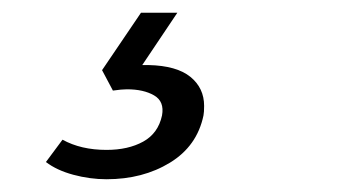

<svg xmlns="http://www.w3.org/2000/svg" viewBox="-20 -40 531 301"><path d="M52 214 78 179Q107 195 147 195Q181 195 204.5 182Q228 169 234 141Q238 119 221.5 109.5Q205 100 179 100Q171 100 157 102L140 70L201 -20H258L203 62H213Q257 63 278.5 80.5Q300 98 300 126Q300 136 299 141Q289 189 246.5 215Q204 241 147 241Q121 241 95 234Q69 227 52 214Z"/></svg>

Font: Trirong SemiBold
Style: Italic
Weight: 600
Italic angle: -12°
Designer: Katatrad Team
Foundry: CadsonDemak
Version: Version 1.001